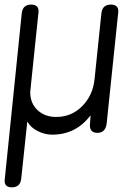

<svg xmlns="http://www.w3.org/2000/svg" viewBox="-40 -575 588 831"><path d="M-20 207 54.2 -518.1Q58.6 -555.2 95.2 -555.2Q127 -555.2 127 -525.9Q107.4 -335.4 94.2 -210.4Q90.8 -177.7 90.8 -175.8Q90.8 -128.4 122.3 -98.6Q153.8 -68.8 203.1 -68.8Q269.5 -68.8 315.7 -115.5Q361.8 -162.1 369.1 -231L398.9 -518.1Q403.3 -555.2 439.9 -555.2Q472.2 -555.2 472.2 -525.9L421.9 -43Q417.5 0 381.8 0Q349.1 0 349.1 -32.2Q349.6 -43.5 350.8 -57.6Q352.1 -71.8 352.1 -76.2Q289.1 7.8 186 7.8Q153.8 7.8 123.3 -7.6Q92.8 -22.9 78.1 -48.8L51.8 199.2Q47.4 235.8 11.2 235.8Q-20 235.8 -20 207Z"/></svg>

Font: BPreplay
Style: Italic
Weight: 400
Italic angle: -6°
Designer: Magenta/George Triantafyllakos
Foundry: Magenta/George Triantafyllakos
Version: Version 1.00